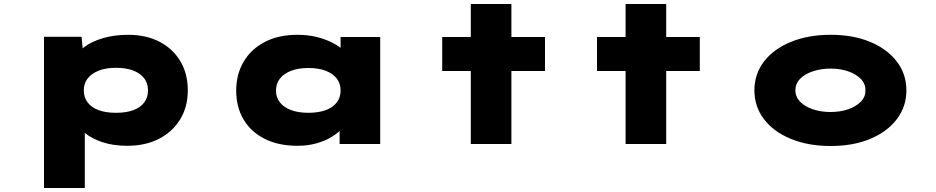

<svg xmlns="http://www.w3.org/2000/svg" viewBox="-20 -720 4682 960"><path d="M200 220V-536H388L399 -417L358 -426Q366 -458 401.5 -485Q437 -512 494 -529Q551 -546 621 -546Q711 -546 778 -511Q845 -476 882 -413.5Q919 -351 919 -268Q919 -186 881 -123.5Q843 -61 775 -26Q707 9 616 9Q547 9 492.5 -9Q438 -27 403.5 -56Q369 -85 359 -117L404 -131V220ZM560 -156Q610 -156 646 -169Q682 -182 701 -207.5Q720 -233 720 -268Q720 -304 700.5 -329Q681 -354 645.5 -367.5Q610 -381 560 -381Q510 -381 474 -367Q438 -353 418.5 -328Q399 -303 399 -268Q399 -233 418.5 -207.5Q438 -182 474 -169Q510 -156 560 -156Z M1468 9Q1372 9 1303 -26Q1234 -61 1197.5 -123Q1161 -185 1161 -267Q1161 -349 1198.5 -412Q1236 -475 1304.5 -510.5Q1373 -546 1467 -546Q1521 -546 1566 -534.5Q1611 -523 1645.5 -504.5Q1680 -486 1702 -465Q1724 -444 1731 -426L1683 -417V-535H1881V0H1678V-151L1719 -132Q1715 -107 1694 -82Q1673 -57 1640 -36.5Q1607 -16 1563 -3.5Q1519 9 1468 9ZM1522 -156Q1573 -156 1609 -169.5Q1645 -183 1664 -208Q1683 -233 1683 -267Q1683 -302 1664 -327Q1645 -352 1609 -366Q1573 -380 1522 -380Q1472 -380 1435.5 -366Q1399 -352 1379.5 -327Q1360 -302 1360 -267Q1360 -233 1379.5 -208Q1399 -183 1435.5 -169.5Q1472 -156 1522 -156Z M2334 0V-700H2537V0ZM2191 -365V-535H2705V-365Z M3108 0V-700H3311V0ZM2965 -365V-535H3479V-365Z M4133 10Q4021 10 3934.5 -25.5Q3848 -61 3800 -124Q3752 -187 3752 -268Q3752 -350 3800 -412.5Q3848 -475 3934.5 -510.5Q4021 -546 4133 -546Q4246 -546 4331 -510.5Q4416 -475 4464 -412.5Q4512 -350 4512 -268Q4512 -187 4464 -124Q4416 -61 4331 -25.5Q4246 10 4133 10ZM4133 -160Q4181 -160 4220.5 -173.5Q4260 -187 4284 -211.5Q4308 -236 4307 -268Q4308 -301 4284 -325.5Q4260 -350 4220.5 -363.5Q4181 -377 4133 -377Q4085 -377 4044.5 -363.5Q4004 -350 3980.5 -326Q3957 -302 3957 -268Q3957 -236 3980.5 -211.5Q4004 -187 4044.5 -173.5Q4085 -160 4133 -160Z"/></svg>

Font: Lexend Zetta Black
Style: Regular
Weight: 900
Designer: Bonnie Shaver-Troup, Thomas Jockin
Foundry: Lexend
Version: Version 1.007